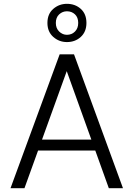

<svg xmlns="http://www.w3.org/2000/svg" viewBox="-20 -984 698 1004"><path d="M35 0 292 -700H367L623 0H549L329 -612L108 0ZM149 -197 169 -254H486L507 -197ZM330 -764Q289 -764 258.5 -791Q228 -818 228 -864Q228 -911 258.5 -937.5Q289 -964 330 -964Q373 -964 402.5 -937.5Q432 -911 432 -864Q432 -818 402.5 -791Q373 -764 330 -764ZM330 -802Q355 -802 372 -819Q389 -836 389 -864Q389 -893 372 -909Q355 -925 330 -925Q307 -925 289.5 -909Q272 -893 272 -864Q272 -836 289.5 -819Q307 -802 330 -802Z"/></svg>

Font: DM Sans 9pt Light
Style: Regular
Weight: 300
Version: Version 4.004;gftools[0.9.30]